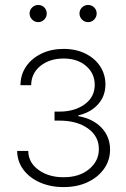

<svg xmlns="http://www.w3.org/2000/svg" viewBox="-20 -743 507 770"><path d="M234.9 7.3Q182.6 7.3 140.4 -11.2Q98.1 -29.8 73.7 -62.7Q49.3 -95.7 48.8 -137.7H93.3Q93.8 -91.3 134.3 -61.8Q174.8 -32.2 234.9 -32.2Q298.3 -32.2 337.4 -64.7Q376.5 -97.2 376.5 -145Q376.5 -196.8 332.5 -228Q288.6 -259.3 217.8 -259.3H198.7V-295.4H217.8Q279.3 -295.4 319.6 -324.7Q359.9 -354 359.9 -402.8Q359.9 -448.7 325.2 -478.5Q290.5 -508.3 234.9 -508.3Q179.2 -508.3 142.3 -478.8Q105.5 -449.2 105 -401.4H62Q62.5 -444.3 85.2 -477.1Q107.9 -509.8 147 -528.3Q186 -546.9 234.9 -546.9Q284.7 -546.9 322.5 -528.1Q360.4 -509.3 381.6 -477.1Q402.8 -444.8 402.8 -404.3Q402.8 -357.4 373 -324.5Q343.3 -291.5 293.9 -280.3V-277.3Q353.5 -266.6 387.5 -230.5Q421.4 -194.3 421.4 -143.1Q421.4 -100.6 397.5 -66.4Q373.5 -32.2 331.5 -12.5Q289.6 7.3 234.9 7.3ZM333.5 -654.3Q318.8 -654.3 308.8 -664.6Q298.8 -674.8 298.8 -689Q298.8 -703.1 308.8 -713.1Q318.8 -723.1 333.5 -723.1Q347.7 -723.1 357.7 -713.1Q367.7 -703.1 367.7 -689Q367.7 -674.8 357.7 -664.6Q347.7 -654.3 333.5 -654.3ZM133.3 -654.3Q119.1 -654.3 108.9 -664.6Q98.6 -674.8 98.6 -689Q98.6 -703.1 108.9 -713.1Q119.1 -723.1 133.3 -723.1Q147.9 -723.1 157.7 -713.1Q167.5 -703.1 167.5 -689Q167.5 -674.8 157.5 -664.6Q147.5 -654.3 133.3 -654.3Z"/></svg>

Font: Inter 18pt ExtraLight
Style: Regular
Weight: 250
Designer: Rasmus Andersson
Foundry: rsms
Version: Version 4.001;git-66647c0bb